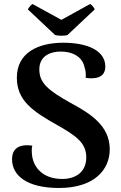

<svg xmlns="http://www.w3.org/2000/svg" viewBox="-20 -923 604 957"><path d="M317 -749 452 -876C451 -882 438 -899 429 -903L286 -824L142 -903C134 -899 121 -882 119 -876L254 -749C266 -744 305 -743 317 -749ZM274 14C449 14 527 -76 527 -179C527 -297 430 -357 332 -410C219 -473 176 -510 176 -577C176 -646 234 -666 281 -666C352 -666 392 -633 401 -589C407 -572 409 -554 407 -535C419 -533 433 -532 443 -533C490 -535 505 -561 505 -591C505 -670 418 -710 295 -710C171 -710 64 -661 64 -536C64 -422 142 -369 266 -299C360 -246 410 -210 410 -139C410 -65 357 -31 290 -31C195 -31 148 -87 140 -147C138 -164 137 -182 141 -197C63 -208 40 -172 40 -129C40 -49 113 14 274 14Z"/></svg>

Font: Arima Koshi ExtraBold
Style: Regular
Weight: 800
Designer: Joana Correia and Natanael Gama
Foundry: NDISCOVER
Version: Version 1.019;PS 001.019;hotconv 1.0.88;makeotf.lib2.5.64775